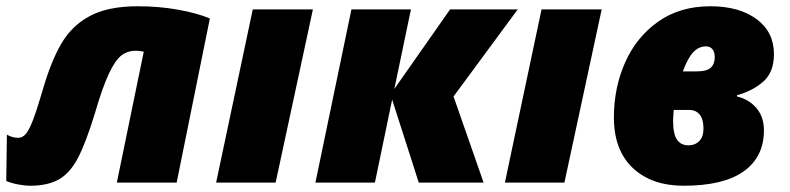

<svg xmlns="http://www.w3.org/2000/svg" viewBox="-35 -583 2522 613"><path d="M-15 -5 -13 -153Q5 -143 23 -143Q37 -143 47.5 -155.5Q58 -168 70 -199Q82 -230 100 -291Q127 -386 161 -444Q195 -502 253 -532.5Q311 -563 405 -563Q473 -563 534 -552Q595 -541 635 -524L529 0H338L424 -418Q410 -421 399 -421Q372 -421 352.5 -406Q333 -391 312.5 -347.5Q292 -304 267 -218Q239 -127 214 -79Q189 -31 153.5 -10.5Q118 10 61 10Q45 10 23.5 6Q2 2 -15 -5Z M772 -553H964L845 0H655Z M1087 -553H1277L1224 -299L1402 -553H1618L1413 -275L1509 0H1302L1217 -265L1162 0H972Z M1694 -553H1886L1767 0H1577Z M1925 -208Q1925 -303 1961 -384Q1997 -465 2066.5 -514Q2136 -563 2233 -563Q2325 -563 2380.5 -522Q2436 -481 2436 -410Q2436 -353 2402.5 -323Q2369 -293 2318 -279V-275Q2356 -266 2380 -238Q2404 -210 2404 -167Q2404 -82 2339.5 -36Q2275 10 2148 10Q2045 10 1985 -47Q1925 -104 1925 -208ZM2187 -355Q2222 -355 2234.5 -367Q2247 -379 2247 -401Q2247 -417 2239.5 -426Q2232 -435 2219 -435Q2196 -435 2178.5 -416.5Q2161 -398 2145 -355ZM2211 -173Q2211 -202 2199 -217Q2187 -232 2165 -232H2116Q2114 -206 2114 -197Q2114 -155 2126.5 -137Q2139 -119 2163 -119Q2184 -119 2197.5 -132.5Q2211 -146 2211 -173Z"/></svg>

Font: Noto Sans Display Black
Style: Italic
Weight: 900
Italic angle: -12°
Designer: Monotype Design team
Foundry: Monotype Imaging Inc.
Version: Version 1.000